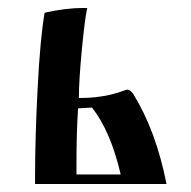

<svg xmlns="http://www.w3.org/2000/svg" viewBox="-20 -462 480 482"><path d="M68 0Q68 0 68 -16Q68 -116 74.5 -241.5Q81 -367 92 -430Q145 -442 189 -442H199Q193 -416 185.5 -337.5Q178 -259 178 -216Q203 -216 219 -218Q246 -221 264 -226Q282 -231 289.5 -234Q297 -237 300 -237Q306 -237 314 -227Q372 -133 398 0ZM283 -24Q258 -132 211 -192Q206 -192 194 -191Q182 -190 176 -190Q172 -132 172 -53V-24Z"/></svg>

Font: Ponomar Unicode TT
Style: Regular
Weight: 400
Designer: Vladislav V. Dorosh, Yuri A.W. Shardt, Nikita Simmons, Aleksandr Andreev
Foundry: Ponomar Project
Version: 1.1